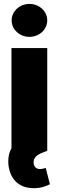

<svg xmlns="http://www.w3.org/2000/svg" viewBox="-20 -778 336 990"><path d="M154.3 192.4C191.4 192.4 218.8 181.6 237.3 171.9L215.8 87.9C207 89.8 198.2 93.8 185.5 93.8C167 93.8 153.3 81.1 153.3 57.6C153.3 29.3 178.7 14.6 223.6 0V-530.3H39.1V-13.7C21.5 17.1 17.6 62 29.3 101.6C45.9 160.2 90.8 192.4 154.3 192.4ZM131.8 -587.9C182.6 -587.9 223.6 -626 223.6 -672.9C223.6 -719.7 182.6 -757.8 131.8 -757.8C81.1 -757.8 40 -719.7 40 -672.9C40 -626 81.1 -587.9 131.8 -587.9Z"/></svg>

Font: Pretendard Black
Style: Regular
Weight: 900
Designer: Base glyphs from Inter by Rasmus Andersson; Hangeul glyphs from Noto Sans CJK(Source Han Sans) by Jang Soo-young and Kan
Foundry: Kil Hyung-jin
Version: Version 1.309;Glyphs 3.2 (3225)